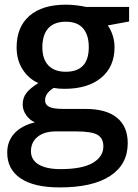

<svg xmlns="http://www.w3.org/2000/svg" viewBox="-20 -570 596 830"><path d="M538.1 -540V-477.1L445.8 -460Q458.5 -442.9 466.8 -418Q475.1 -393.1 475.1 -365.2Q475.1 -281.7 417.5 -233.9Q359.9 -186 258.8 -186Q232.9 -186 211.9 -189.9Q174.8 -167 174.8 -136.2Q174.8 -117.7 192.1 -108.4Q209.5 -99.1 255.9 -99.1H350.1Q439.5 -99.1 485.8 -61Q532.2 -22.9 532.2 48.8Q532.2 140.6 456.5 190.4Q380.9 240.2 237.8 240.2Q127.4 240.2 69.3 201.2Q11.2 162.1 11.2 89.8Q11.2 40 42.7 6.1Q74.2 -27.8 130.9 -41Q107.9 -50.8 93 -72.5Q78.1 -94.2 78.1 -118.2Q78.1 -148.4 95.2 -169.4Q112.3 -190.4 146 -210.9Q104 -229 77.9 -269.8Q51.8 -310.5 51.8 -365.2Q51.8 -453.1 107.2 -501.5Q162.6 -549.8 265.1 -549.8Q288.1 -549.8 313.2 -546.6Q338.4 -543.5 351.1 -540ZM113.8 84Q113.8 121.1 147.2 141.1Q180.7 161.1 241.2 161.1Q335 161.1 380.9 134.3Q426.8 107.4 426.8 63Q426.8 27.8 401.6 12.9Q376.5 -2 308.1 -2H221.2Q171.9 -2 142.8 21.2Q113.8 44.4 113.8 84ZM163.1 -365.2Q163.1 -314.5 189.2 -287.1Q215.3 -259.8 264.2 -259.8Q363.8 -259.8 363.8 -366.2Q363.8 -418.9 339.1 -447.5Q314.5 -476.1 264.2 -476.1Q214.4 -476.1 188.7 -447.8Q163.1 -419.4 163.1 -365.2Z"/></svg>

Font: Open Sans Semibold
Style: Regular
Weight: 600
Foundry: Ascender Corporation
Version: Version 1.10